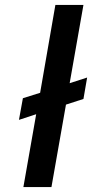

<svg xmlns="http://www.w3.org/2000/svg" viewBox="-20 -760 374 780"><path d="M319 -358 248 -335 189 0H75L127 -296L57 -273L73 -361L143 -383L205 -740H319L263 -422L334 -445Z"/></svg>

Font: Fz Poppins Med
Style: Italic
Weight: 500
Italic angle: -10°
Designer: Ninad Kale (Devanagari), Jonny Pinhorn (Latin)
Foundry: Indian Type Foundry
Version: Vit hóa bi Vntype.Com & FontZin.Com